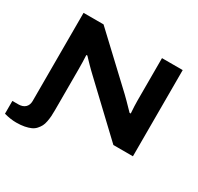

<svg xmlns="http://www.w3.org/2000/svg" viewBox="-212 -906 1367 1325"><g transform="rotate(30 471.5 -243.0)"><path d="M66.9 201.2Q22 201.2 -29.8 187V85H17.1Q52.7 85 72.3 66.4Q91.8 47.9 91.8 15.1V-687H251L619.1 -341.8Q638.2 -324.2 711.9 -248H721.2Q716.8 -308.6 716.8 -348.1V-687H881.8V0H726.1L360.8 -345.2Q349.1 -356 333.5 -371.3Q317.9 -386.7 308.1 -396.7Q298.3 -406.7 281.5 -424.3Q264.6 -441.9 262.2 -444.8H253.9Q256.8 -390.6 256.8 -331.1V-7.8Q256.8 21 255.4 41.5Q253.9 62 249.5 85.4Q245.1 108.9 236.8 124.8Q228.5 140.6 214.6 156.2Q200.7 171.9 180.7 180.9Q160.6 189.9 132.1 195.6Q103.5 201.2 66.9 201.2Z"/></g></svg>

Font: Archivo Expanded
Style: Bold
Weight: 700
Width: 7
Designer: Hector Gatti
Foundry: Omnibus-Type
Version: Version 2.001